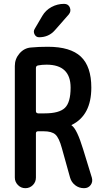

<svg xmlns="http://www.w3.org/2000/svg" viewBox="-20 -985 540 1005"><path d="M201.2 -901.4Q218.8 -931.6 249.5 -948.2Q280.3 -964.8 315.4 -964.8Q337.9 -964.8 345.7 -945.3Q353.5 -925.8 339.8 -909.2L267.6 -827.1Q235.4 -790 184.6 -790Q168.9 -790 161.1 -804.7Q153.3 -819.3 161.1 -833ZM168 -628.9V-403.3Q168 -392.6 179.7 -391.6H213.9Q290 -391.6 319.8 -420.4Q349.6 -449.2 349.6 -526.4Q349.6 -646.5 223.6 -646.5Q199.2 -646.5 179.7 -642.6Q168 -640.6 168 -628.9ZM57.6 -55.7V-639.6Q57.6 -676.8 82 -705.1Q106.4 -733.4 141.6 -736.3Q181.6 -740.2 230.5 -740.2Q348.6 -740.2 403.3 -688.5Q458 -636.7 458 -526.4Q458 -381.8 355.5 -331.1Q354.5 -331.1 354 -330.1Q353.5 -329.1 355.5 -328.1Q382.8 -309.6 415 -204.1L460.9 -54.7Q466.8 -33.2 454.6 -16.6Q442.4 0 419.9 0Q393.6 0 373.5 -15.6Q353.5 -31.2 346.7 -55.7L303.7 -210Q289.1 -263.7 270 -280.8Q251 -297.9 208 -297.9H179.7Q168 -297.9 168 -287.1V-55.7Q168 -32.2 151.9 -16.1Q135.7 0 112.8 0Q89.8 0 73.7 -16.6Q57.6 -33.2 57.6 -55.7Z"/></svg>

Font: Rounded-X Mgen+ 1m medium
Style: Regular
Weight: 500
Designer: [Source Han Sans]
Ryoko NISHIZUKA  (kana & ideographs); Paul D. Hunt (Latin, Greek & Cyrillic); Wenlong ZHANG  (bopomofo
Version: Version 1.059.20150602